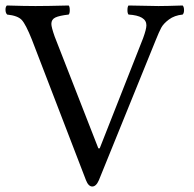

<svg xmlns="http://www.w3.org/2000/svg" viewBox="-20 -667 706 699"><path d="M448 -614Q444 -618 444 -630Q444 -643 448 -647Q530 -645 557 -645Q585 -645 645 -647Q650 -642 650 -630Q650 -619 645 -614Q615 -611 595 -596Q575 -581 567 -566Q559 -551 547 -521L340 -11Q330 12 316 12Q302 12 293 -11L96 -523Q74 -578 59.5 -594Q45 -610 6 -614Q0 -620 0 -632Q0 -642 5 -647Q71 -645 109 -645Q150 -645 230 -647Q234 -643 234 -630Q234 -618 230 -614Q195 -610 181 -603Q167 -596 167 -580Q167 -568 179 -534L338 -127H343L501 -528Q513 -561 513 -575Q513 -610 448 -614Z"/></svg>

Font: Fedorovsk Unicode
Style: Medium
Weight: 500
Designer: Aleksandr Andreev and Nikita Simmons
Version: Version 3.2